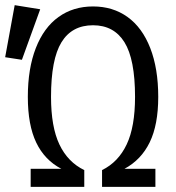

<svg xmlns="http://www.w3.org/2000/svg" viewBox="-61 -725 681 745"><path d="M137 -349Q137 -233 169.5 -164.5Q202 -96 266 -65V0H58V-70H177Q112 -104 79.5 -172Q47 -240 47 -349Q47 -459 78 -538.5Q109 -618 166 -659Q223 -700 300 -700Q377 -700 434 -659Q491 -618 522 -538.5Q553 -459 553 -349Q553 -241 520 -173Q487 -105 422 -70H542V0H335V-65Q398 -96 430.5 -164.5Q463 -233 463 -349Q463 -495 422 -561Q381 -627 300 -627Q218 -627 177.5 -561Q137 -495 137 -349ZM95 -689 24 -493 -41 -503 -4 -705Z"/></svg>

Font: FiraDG Mono
Style: Regular
Weight: 400
Designer: Carrois Corporate & Edenspiekermann AG
Foundry: Carrois Corporate GbR & Edenspiekermann AG
Version: Version 3.206